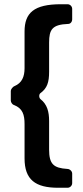

<svg xmlns="http://www.w3.org/2000/svg" viewBox="-20 -699 392 907"><path d="M212 8V-127C212 -171 203 -206 171 -231C164 -237 163 -253 171 -259C203 -282 212 -311 212 -360V-498C212 -560 227 -583 302 -586C313 -586 321 -596 321 -608V-657C321 -669 311 -679 299 -679H268C140 -679 96 -638 96 -550V-377C96 -337 84 -307 48 -292C41 -290 31 -277 31 -270V-224C31 -216 38 -205 46 -203C87 -187 96 -157 96 -113V49C96 150 147 188 255 188H299C311 188 321 178 321 166V121C321 109 309 99 298 99C233 95 212 76 212 8Z"/></svg>

Font: DIN Rundschrift
Style: Mittel
Weight: 400
Version: Version 1.027